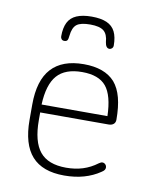

<svg xmlns="http://www.w3.org/2000/svg" viewBox="-69 -605 535 669"><g transform="rotate(10 198.5 -271.0)"><path d="M83 -192H325Q336 -192 342.5 -197.5Q349 -203 349 -213Q349 -258 340.5 -290.5Q332 -323 314 -344Q278 -384 204 -384Q128 -384 89.5 -342Q51 -300 51 -214V-160Q51 -74 88.5 -32Q126 10 203 10Q241 10 272.5 1Q304 -8 329 -25Q337 -30 339.5 -34Q342 -38 342 -42Q342 -49 337.5 -53.5Q333 -58 327 -58Q322 -58 315 -53Q291 -35 264 -26.5Q237 -18 205 -18Q141 -18 112 -53.5Q83 -89 83 -165ZM316 -220H83Q86 -291 114.5 -323.5Q143 -356 203 -356Q262 -356 288 -324.5Q314 -293 316 -220ZM137 -473Q140 -502 154 -513Q168 -524 202 -524Q235 -524 249.5 -512.5Q264 -501 266 -473Q269 -452 282 -452Q287 -452 291 -456Q295 -460 295 -466Q295 -496 285.5 -515Q276 -534 255.5 -543Q235 -552 202 -552Q170 -552 149 -543Q128 -534 118.5 -515Q109 -496 109 -466Q109 -460 112.5 -456Q116 -452 122 -452Q130 -452 133 -456.5Q136 -461 137 -473Z"/></g></svg>

Font: Beiruti ExtraLight
Style: Regular
Weight: 250
Designer: Arlette Boutros
Foundry: Boutros
Version: Version 1.41